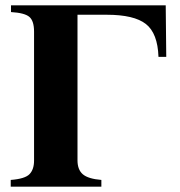

<svg xmlns="http://www.w3.org/2000/svg" viewBox="-20 -696 672 716"><path d="M598 -676 600 -484H571Q568 -572 524 -606.5Q480 -641 378 -641H269V-98Q269 -63 289 -46Q309 -29 358 -25V0H20V-25Q73 -29 90 -46.5Q107 -64 107 -97V-578Q107 -618 89.5 -633Q72 -648 21 -651V-676Z"/></svg>

Font: STIX
Style: Bold
Weight: 700
Designer: MicroPress Inc., with final additions and corrections provided by Coen Hoffman, Elsevier (retired)
Version: Version 1.1.1